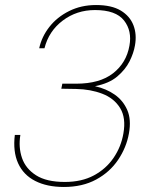

<svg xmlns="http://www.w3.org/2000/svg" viewBox="-20 -732 603 764"><path d="M234 12Q167 12 120 -12Q73 -36 52 -82.5Q31 -129 39 -195H61Q53 -146 67.5 -103.5Q82 -61 123.5 -34.5Q165 -8 238 -8Q305 -8 353.5 -34Q402 -60 432 -104Q462 -148 471 -201Q482 -263 458 -302Q434 -341 387 -359Q340 -377 283 -378L224 -379L228 -399H283Q377 -399 430 -440.5Q483 -482 495 -550Q506 -609 473.5 -650.5Q441 -692 358 -692Q285 -692 229.5 -650Q174 -608 157 -540H136Q146 -586 176.5 -625Q207 -664 255 -688Q303 -712 362 -712Q424 -712 460.5 -690Q497 -668 511 -631.5Q525 -595 517 -551Q512 -521 495.5 -488Q479 -455 446.5 -427.5Q414 -400 358 -389Q403 -379 436.5 -355.5Q470 -332 486.5 -294Q503 -256 493 -201Q483 -145 450 -96Q417 -47 362.5 -17.5Q308 12 234 12Z"/></svg>

Font: DM Sans Thin
Style: Italic
Weight: 250
Italic angle: -10°
Designer: Colophon Foundry, Jonny Pinhorn
Foundry: Colophon Foundry
Version: Version 4.004;gftools[0.9.30]